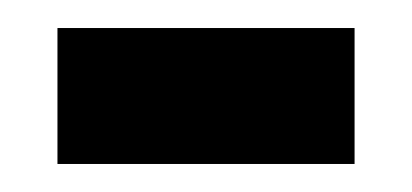

<svg xmlns="http://www.w3.org/2000/svg" viewBox="-20 -341 294 137"><path d="M21 -224V-321H233V-224Z"/></svg>

Font: Noto Serif ExtraCondensed
Style: Bold
Weight: 700
Width: 2
Designer: Monotype Design Team
Foundry: Monotype Imaging Inc.
Version: Version 2.014; ttfautohint (v1.8.4.7-5d5b)